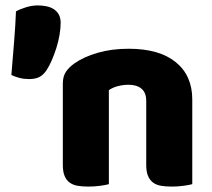

<svg xmlns="http://www.w3.org/2000/svg" viewBox="-20 -681 783 709"><path d="M520 -308Q520 -339 502.5 -353.5Q485 -368 455 -368Q435 -368 415.5 -363Q396 -358 382 -348V-1Q372 2 350.5 5Q329 8 306 8Q284 8 266.5 5Q249 2 237 -7Q225 -16 218.5 -31.5Q212 -47 212 -72V-372Q212 -399 223.5 -416Q235 -433 255 -447Q289 -471 340.5 -486Q392 -501 455 -501Q568 -501 629 -451.5Q690 -402 690 -314V-1Q680 2 658.5 5Q637 8 614 8Q592 8 574.5 5Q557 2 545 -7Q533 -16 526.5 -31.5Q520 -47 520 -72ZM152 -422Q141 -405 126 -397Q111 -389 88 -389Q69 -389 53 -393Q37 -397 22 -404Q27 -465 32 -526Q37 -587 39 -639Q53 -647 75.5 -654Q98 -661 119 -661Q135 -661 150.5 -658Q166 -655 178 -647.5Q190 -640 197 -627.5Q204 -615 204 -597Q204 -577 200 -553Q196 -529 188.5 -505Q181 -481 171.5 -459Q162 -437 152 -422Z"/></svg>

Font: Baloo Cyrillic
Style: Regular
Weight: 400
Designer: Ek Type, Denis Ignatov
Foundry: Ek Type
Version: Version 1.50 July 26, 2019